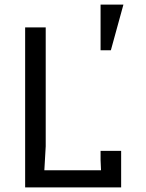

<svg xmlns="http://www.w3.org/2000/svg" viewBox="-20 -820 640 840"><path d="M90 -700H180V-180L174 -75H422L420 -120V-160H510V0H90ZM420 -800H520L465 -600H420Z"/></svg>

Font: Sligoil Micro
Style: Regular
Weight: 400
Designer: Ariel Martín Pérez
Foundry: Igor Stepanchenko
Version: Version 1.001